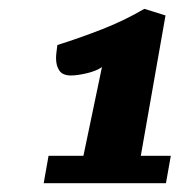

<svg xmlns="http://www.w3.org/2000/svg" viewBox="-20 -800 407 435"><path d="M79 -385 90 -447H169L211 -648Q198 -639 176.5 -634Q155 -629 141 -629Q122 -629 114.5 -640Q107 -651 107 -668Q107 -675 108 -682.5Q109 -690 110 -698Q161 -714 212 -734Q263 -754 307 -780L355 -765L299 -447H367L356 -385Z"/></svg>

Font: Sansita Swashed ExtraBold
Style: Regular
Weight: 800
Designer: Pablo Cosgaya
Foundry: Omnibus-Type
Version: Version 1.003; ttfautohint (v1.8.3)